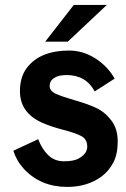

<svg xmlns="http://www.w3.org/2000/svg" viewBox="-20 -726 498 756"><path d="M245 10Q140.5 10 74.5 -60.5Q45 -92.5 32.5 -132.5L130.5 -178Q144 -141 169 -116Q194 -91 231.5 -91Q268.5 -91 287 -100.5Q323.5 -119.5 323.5 -148.5Q323.5 -177.5 301 -189.8Q278.5 -202 228.5 -215Q178.5 -228 145.5 -243Q58.5 -282 58.5 -367Q58.5 -422.5 85.2 -458Q112 -493.5 154 -510.2Q196 -527 251.5 -527Q307 -527 355.5 -496Q404 -465 431.5 -416.5L353 -366Q318.5 -430.5 242 -430.5Q211 -430.5 193.2 -419Q175.5 -407.5 175.5 -387.5Q175.5 -367.5 200.8 -356.2Q226 -345 275.2 -331Q324.5 -317 358.8 -301Q393 -285 418.2 -252Q443.5 -219 443.5 -169Q443.5 -119 426.2 -86Q409 -53 380.5 -31.5Q324.5 10 245 10ZM247 -562H158L270.5 -706.5H400.5Z"/></svg>

Font: Acari Sans
Style: Bold
Weight: 700
Designer: Alfredo Marco Pradil and Stefan Peev (font) & Cristiano Sobral (main changes)
Foundry: Alfredo Marco Pradil and Stefan Peev (font) & Cristiano Sobral (main changes)
Version: Version 1.063; ttfautohint (v1.8.3)